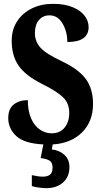

<svg xmlns="http://www.w3.org/2000/svg" viewBox="-20 -744 530 1001"><path d="M255 9 250 35Q291 40 316.5 64Q342 88 342 127Q342 178 308.5 207.5Q275 237 221 237Q207 237 183.5 234Q160 231 146 226V169Q180 177 202 177Q228 177 241 166.5Q254 156 254 130Q254 103 238.5 93.5Q223 84 192 80L206 9Q106 4 64.5 -35Q23 -74 23 -128Q23 -177 52 -199.5Q81 -222 125 -222Q125 -165 142.5 -126Q160 -87 188.5 -68Q217 -49 249 -49Q293 -49 317 -79Q341 -109 341 -156Q341 -206 308 -237.5Q275 -269 198 -307Q111 -351 76 -403Q41 -455 41 -531Q41 -589 69 -632.5Q97 -676 146 -700Q195 -724 256 -724Q317 -724 359 -706.5Q401 -689 421.5 -661.5Q442 -634 442 -603Q442 -525 331 -525Q331 -579 306 -621.5Q281 -664 238 -664Q204 -664 183 -639.5Q162 -615 162 -571Q162 -528 191 -495.5Q220 -463 304 -424Q393 -381 429 -330Q465 -279 465 -202Q465 -111 408 -54Q351 3 255 9Z"/></svg>

Font: Noto Serif CondExtraBold
Style: Regular
Weight: 800
Width: 3
Designer: Monotype Design Team
Foundry: Monotype Imaging Inc.
Version: Version 1.001